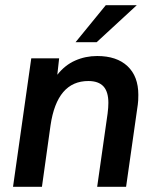

<svg xmlns="http://www.w3.org/2000/svg" viewBox="-20 -717 599 737"><path d="M100 -493H207L200 -430Q229 -467 268.5 -484.5Q308 -502 353 -502Q428 -502 469.5 -463Q511 -424 511 -353Q511 -329 509 -316L464 0H353L393 -281Q396 -304 396 -322Q396 -365 377 -385.5Q358 -406 319 -406Q199 -406 174 -236L141 0H30ZM386 -697H505L351 -555H270Z"/></svg>

Font: Hanken Grotesk SemiBold
Style: Italic
Weight: 600
Italic angle: -8°
Designer: Alfredo Marco Pradil
Foundry: Hanken Design Co.
Version: Version 3.014